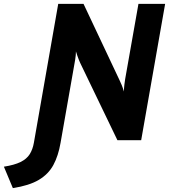

<svg xmlns="http://www.w3.org/2000/svg" viewBox="-110 -720 868 986"><path d="M-44 246 -90 136Q-36 127.5 -4.5 112Q27 96.5 42.5 72Q58 47.5 64 13L189 -700H319L503 -310Q508 -300 515.2 -282.8Q522.5 -265.5 525.5 -250Q526.5 -266 528.5 -283.2Q530.5 -300.5 532.5 -312.5L601 -700H738L615 0H493L301.5 -397.5Q298.5 -404 294.5 -414Q290.5 -424 286.8 -435Q283 -446 280 -456Q280 -447.5 279 -436.5Q278 -425.5 276.2 -414.5Q274.5 -403.5 273 -396L201 13.5Q189.5 80.5 164 127.5Q138.5 174.5 89.2 203.8Q40 233 -44 246Z"/></svg>

Font: Overpass ExtraBold
Style: Italic
Weight: 800
Italic angle: -10°
Designer: Delve Withrington, Dave Bailey, Thomas Jockin
Foundry: Delve Fonts LLC
Version: Version 4.000